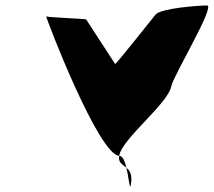

<svg xmlns="http://www.w3.org/2000/svg" viewBox="-20 -706 781 702"><path d="M149 -646C148 -640 341 -136 417 -136C448 -136 452 4 458 -29C474 -110 406 -88 416 -138C428 -200 594 -327 606 -390C613 -428 769 -686 737 -686C707 -686 569 -676 549 -653C546 -650 404 -470 401 -472L295 -635C284 -638 161 -642 149 -646Z"/></svg>

Font: Recovery
Style: Obl
Weight: 400
Version: Version 0.27